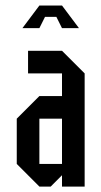

<svg xmlns="http://www.w3.org/2000/svg" viewBox="-20 -687 373 707"><path d="M125 -83.3H208.3V-250H125ZM125 0 41.7 -83.3V-250L125 -333.3H208.3V-416.7H83.3V-500H208.3L291.7 -416.7V0H208.3V-41.7L166.7 0ZM208.3 -666.7 270.8 -583.3H208.3L187.5 -625H145.8L125 -583.3H62.5L125 -666.7Z"/></svg>

Font: Yulong
Style: Regular
Weight: 400
Designer: GGBotNet
Foundry: f0n7.com
Version: 1.00